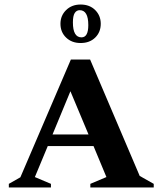

<svg xmlns="http://www.w3.org/2000/svg" viewBox="-20 -828 718 848"><path d="M19 0V-16L70 -45L293 -565H378L597 -51L659 -16V0H379V-16L450 -46L393 -183H191L134 -46L205 -16V0ZM212 -234H371L291 -425ZM336 -808Q376 -808 400.5 -783.5Q425 -759 425 -723Q425 -686 400.5 -662Q376 -638 336 -638Q297 -638 272 -662Q247 -686 247 -723Q247 -759 272 -783.5Q297 -808 336 -808ZM332 -783Q318 -783 310 -770.5Q302 -758 302 -729Q302 -663 340 -663Q370 -663 370 -717Q370 -783 332 -783Z"/></svg>

Font: Spectral SC
Style: Bold
Weight: 700
Designer: Jean-Baptiste Levee
Foundry: Production Type
Version: Version 2.001